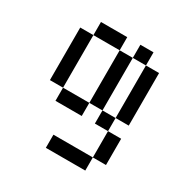

<svg xmlns="http://www.w3.org/2000/svg" viewBox="-134 -553 769 791"><g transform="rotate(30 250.0 -157.0)"><path d="M250 -375H125V-437.5H250ZM62.5 -375H125V-125H62.5ZM125 -125H250V-62.5H125ZM187.5 62.5H375V125H187.5ZM250 -375H312.5V-125H250ZM312.5 -125H375V-62.5H312.5ZM312.5 -437.5H375V-375H312.5ZM375 -62.5H437.5V62.5H375ZM375 -375H437.5V-125H375Z"/></g></svg>

Font: 寒蝉点阵体 16px
Style: Regular
Weight: 400
Designer: Designed by Warren2060
Foundry: ChillType
Version: Version 1.000